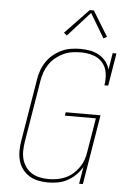

<svg xmlns="http://www.w3.org/2000/svg" viewBox="-63 -1007 726 1061"><g transform="rotate(5 300.0 -476.5)"><path d="M244 8Q216 8 189 2.5Q162 -3 139.5 -17Q117 -31 101.5 -52Q86 -73 79 -98.5Q72 -124 72 -152Q72 -180 77 -208L134 -553Q138 -579 147 -604.5Q156 -630 171.5 -653Q187 -676 209 -694Q231 -712 256 -723.5Q281 -735 307.5 -739Q334 -743 360 -743Q387 -743 413 -738Q439 -733 461.5 -720.5Q484 -708 500 -688Q516 -668 523 -643L538 -735H559L529 -554H508Q514 -588 509 -622Q504 -656 483 -680Q462 -704 430 -714Q398 -724 364 -724Q340 -724 315.5 -720.5Q291 -717 268 -706.5Q245 -696 224.5 -679.5Q204 -663 189.5 -642Q175 -621 166.5 -597.5Q158 -574 154 -550L97 -205Q93 -180 92.5 -155Q92 -130 98.5 -107Q105 -84 118.5 -65Q132 -46 152 -33.5Q172 -21 196.5 -16Q221 -11 246 -11Q246 -11 246 -11Q246 -11 246 -11Q269 -11 292.5 -15Q316 -19 338.5 -29Q361 -39 380 -55.5Q399 -72 413 -92.5Q427 -113 435 -135.5Q443 -158 446 -182L477 -368H305L308 -387H501L437 0H416L432 -95Q418 -70 397 -49.5Q376 -29 351 -15.5Q326 -2 298.5 3Q271 8 244 8ZM277 -810 260 -824 391 -961H414L499 -822L480 -812L400 -946Z"/></g></svg>

Font: Iosevka Slab Thin Extended
Style: Italic
Weight: 100
Width: 7
Italic angle: -9°
Monospace: yes
Designer: Belleve Invis
Foundry: Belleve Invis
Version: Version 11.1.0; ttfautohint (v1.8.3)